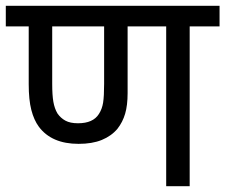

<svg xmlns="http://www.w3.org/2000/svg" viewBox="-20 -642 777 662"><path d="M634 -551V0H553V-551H420V-321Q420 -279 411.5 -250Q403 -221 385 -198Q364 -173 331 -159.5Q298 -146 251 -146Q158 -146 114 -205Q97 -228 88 -263Q79 -298 79 -352V-551H0V-622H737V-551ZM249 -217Q301 -217 321 -249Q332 -266 335.5 -288Q339 -310 339 -353V-551H160V-353Q160 -314 164 -291Q168 -268 178 -251Q189 -235 205.5 -226Q222 -217 249 -217Z"/></svg>

Font: Go Noto Current
Style: Regular
Weight: 400
Designer: Monotype Design Team
Foundry: Monotype Imaging Inc.
Version: Version 2.007; ttfautohint (v1.8) -l 8 -r 50 -G 200 -x 14 -D